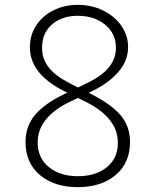

<svg xmlns="http://www.w3.org/2000/svg" viewBox="-20 -760 640 790"><path d="M300 10Q203 10 144 -40Q85 -90 85 -176Q85 -240 124 -287Q163 -334 247 -374L257 -379L246 -384Q177 -418 140 -463.5Q103 -509 103 -566Q103 -616 129 -655.5Q155 -695 200 -717.5Q245 -740 300 -740Q357 -740 404 -717Q451 -694 479 -654.5Q507 -615 507 -566Q507 -511 467.5 -464.5Q428 -418 355 -383L345 -378L353 -374Q438 -331 476.5 -285.5Q515 -240 515 -176Q515 -90 456 -40Q397 10 300 10ZM264 -419 301 -400 338 -418Q400 -448 428.5 -483.5Q457 -519 457 -563Q457 -622 412.5 -658.5Q368 -695 300 -695Q235 -695 194 -659.5Q153 -624 153 -563Q153 -517 181 -482Q209 -447 264 -419ZM300 -35Q374 -35 419.5 -72Q465 -109 465 -173Q465 -225 431 -267Q397 -309 335 -340L301 -357L265 -340Q203 -310 169 -268.5Q135 -227 135 -174Q135 -110 181 -72.5Q227 -35 300 -35Z"/></svg>

Font: NKDuy Mono Thin
Style: Regular
Weight: 100
Monospace: yes
Designer: NKDuy
Foundry: NKDuy
Version: Version 2.251; ttfautohint (v1.8.4.7-5d5b)